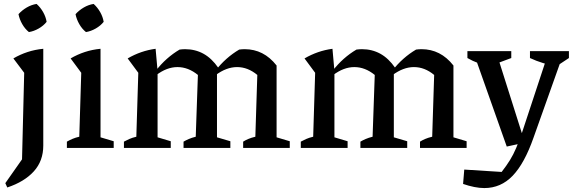

<svg xmlns="http://www.w3.org/2000/svg" viewBox="-20 -752 2912 976"><path d="M17 201 7 179 92 58 103 -382 48 -455Q82 -475 120 -487.5Q158 -500 200 -504V-12Q200 66 152 119Q104 172 17 201ZM166 -732Q186 -714 199.5 -690Q213 -666 217 -641Q201 -621 176.5 -607Q152 -593 127 -589Q107 -605 93 -629.5Q79 -654 74 -680Q92 -700 116 -714Q140 -728 166 -732Z M320 0V-32Q334 -40 349.5 -46.5Q365 -53 383 -57L393 -382L339 -455Q373 -475 411 -487.5Q449 -500 491 -504V-54L558 -34V0ZM456 -732Q476 -714 489.5 -690Q503 -666 507 -641Q491 -621 466.5 -607Q442 -593 417 -589Q397 -605 383 -629.5Q369 -654 364 -680Q382 -700 406 -714Q430 -728 456 -732Z M610 0V-32Q623 -39 637.5 -45.5Q652 -52 673 -57L683 -382L629 -455Q696 -494 771 -504L781 -392V-54L848 -34V0ZM913 0V-32Q925 -39 940 -45.5Q955 -52 975 -57L986 -371L1090 -407L1083 -389V-54L1151 -34V0ZM986 -371Q937 -411 882 -411Q828 -411 774 -370L771 -391Q798 -426 828.5 -453Q859 -480 893 -500Q900 -501 907.5 -501.5Q915 -502 921 -502Q972 -502 1014 -479Q1056 -456 1090 -407ZM1216 0V-32Q1227 -39 1242 -45.5Q1257 -52 1278 -57L1288 -371L1386 -419V-54L1453 -34V0ZM1288 -371Q1240 -411 1185 -411Q1131 -411 1076 -370L1074 -391Q1101 -426 1131.5 -453Q1162 -480 1196 -500Q1203 -501 1210 -501.5Q1217 -502 1224 -502Q1272 -502 1312.5 -481.5Q1353 -461 1386 -419Z M1509 0V-32Q1522 -39 1536.5 -45.5Q1551 -52 1572 -57L1582 -382L1528 -455Q1595 -494 1670 -504L1680 -392V-54L1747 -34V0ZM1812 0V-32Q1824 -39 1839 -45.5Q1854 -52 1874 -57L1885 -371L1989 -407L1982 -389V-54L2050 -34V0ZM1885 -371Q1836 -411 1781 -411Q1727 -411 1673 -370L1670 -391Q1697 -426 1727.5 -453Q1758 -480 1792 -500Q1799 -501 1806.5 -501.5Q1814 -502 1820 -502Q1871 -502 1913 -479Q1955 -456 1989 -407ZM2115 0V-32Q2126 -39 2141 -45.5Q2156 -52 2177 -57L2187 -371L2285 -419V-54L2352 -34V0ZM2187 -371Q2139 -411 2084 -411Q2030 -411 1975 -370L1973 -391Q2000 -426 2030.5 -453Q2061 -480 2095 -500Q2102 -501 2109 -501.5Q2116 -502 2123 -502Q2171 -502 2211.5 -481.5Q2252 -461 2285 -419Z M2334 183 2340 110 2530 122Q2555 90 2572.5 61.5Q2590 33 2603.5 1Q2617 -31 2632 -73L2767 -482H2845L2692 -52Q2646 79 2586 141.5Q2526 204 2442 204Q2418 204 2390.5 198.5Q2363 193 2334 183ZM2556 -7 2388 -482H2504L2648 -27ZM2469 -416Q2439 -421 2410.5 -431.5Q2382 -442 2356 -457V-492H2579V-457ZM2810 -416Q2775 -421 2740.5 -431.5Q2706 -442 2674 -457V-492H2872V-457Z"/></svg>

Font: Piazzolla Thin SemiBold
Style: Regular
Weight: 600
Version: Version 2.005